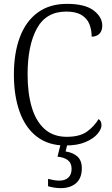

<svg xmlns="http://www.w3.org/2000/svg" viewBox="-20 -744 581 995"><path d="M319 10Q231 10 171.5 -35.5Q112 -81 82 -164Q52 -247 52 -358Q52 -469 83 -551.5Q114 -634 175.5 -679Q237 -724 327 -724Q420 -724 465 -690Q510 -656 510 -611Q510 -584 495 -569Q480 -554 455 -554Q455 -590 443 -619.5Q431 -649 402 -666.5Q373 -684 323 -684Q219 -684 171 -596Q123 -508 123 -358Q123 -261 144.5 -188.5Q166 -116 211 -75.5Q256 -35 326 -35Q394 -35 431.5 -62.5Q469 -90 491 -127Q506 -117 506 -95Q506 -75 485.5 -50.5Q465 -26 423.5 -8Q382 10 319 10ZM294 231Q280 231 262.5 228.5Q245 226 229 221V183Q245 187 259.5 189.5Q274 192 288 192Q317 192 334 176.5Q351 161 351 131Q351 101 331.5 86Q312 71 278 68L297 -9H332L320 41Q357 46 380.5 66.5Q404 87 404 128Q404 179 374.5 205Q345 231 294 231Z"/></svg>

Font: Noto Serif Tamil SemiCondensed Light
Style: Regular
Weight: 300
Width: 4
Designer: Indian Type Foundry, Tom Grace, and the Monotype Design Team
Foundry: Monotype Imaging Inc.
Version: Version 2.004; ttfautohint (v1.8.4.7-5d5b)